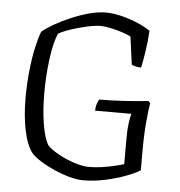

<svg xmlns="http://www.w3.org/2000/svg" viewBox="-52 -772 768 821"><g transform="rotate(5 332.0 -361.5)"><path d="M335 0Q309 0 276 -9Q243 -18 210 -32.5Q177 -47 150 -64Q123 -81 109 -97Q85 -128 72 -190Q59 -252 59 -328Q59 -388 65 -445.5Q71 -503 81 -548Q91 -593 101 -617Q121 -634 152.5 -652Q184 -670 221.5 -686Q259 -702 297.5 -712.5Q336 -723 370 -723Q403 -723 440 -713.5Q477 -704 509.5 -690Q542 -676 562 -661Q559 -611 552 -567.5Q545 -524 540 -502Q524 -502 513.5 -505Q503 -508 499 -511L483 -630Q470 -637 446 -645Q422 -653 396 -658.5Q370 -664 352 -664Q330 -664 295.5 -656.5Q261 -649 227.5 -638Q194 -627 173 -615Q155 -572 146 -501Q137 -430 137 -356Q137 -285 146.5 -226Q156 -167 173 -137Q188 -120 221 -101.5Q254 -83 291 -71Q328 -59 354 -59Q380 -59 408.5 -63Q437 -67 462.5 -73Q488 -79 504 -84V-197Q504 -235 508 -262.5Q512 -290 516 -301H360Q360 -317 364.5 -330.5Q369 -344 374 -350Q428 -350 483 -353.5Q538 -357 583 -362L592 -354Q587 -329 582 -272.5Q577 -216 577 -143V-64Q557 -51 517.5 -36Q478 -21 430 -10.5Q382 0 335 0Z"/></g></svg>

Font: Texturina 72pt Light
Style: Regular
Weight: 300
Designer: Guillermo Torres Carreño
Foundry: Omnibus-Type
Version: Version 1.002; ttfautohint (v1.8.3)